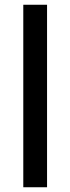

<svg xmlns="http://www.w3.org/2000/svg" viewBox="-20 -648 296 808"><path d="M78 -628H178V140H78Z"/></svg>

Font: Athiti SemiBold
Style: Regular
Weight: 600
Designer: CadsonDemak Team
Foundry: CadsonDemak
Version: Version 1.033